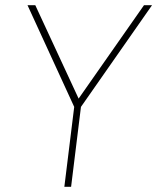

<svg xmlns="http://www.w3.org/2000/svg" viewBox="-20 -720 606 740"><path d="M228 0 266 -308 86 -700H116L283 -340L535 -700H566L292 -308L254 0Z"/></svg>

Font: Haskoy Thin
Style: Italic
Weight: 100
Designer: Ertekin Erdin
Foundry: Ertekin Erdin
Version: Version 2.000; ttfautohint (v1.8.4.7-5d5b)